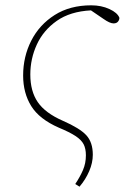

<svg xmlns="http://www.w3.org/2000/svg" viewBox="-20 -513 469 722"><path d="M263 179Q281 152 292 126.5Q303 101 303 71Q303 46 294.5 29.5Q286 13 264 -1.5Q242 -16 201 -33Q128 -65 97.5 -114Q67 -163 67 -229Q67 -300 97.5 -360Q128 -420 185.5 -456.5Q243 -493 323 -493Q361 -493 391.5 -479Q422 -465 429 -446Q429 -438 423.5 -431.5Q418 -425 407 -425Q393 -425 369 -442L322 -474Q244 -470 193.5 -434.5Q143 -399 118.5 -345.5Q94 -292 94 -233Q94 -170 122 -129Q150 -88 216 -59Q280 -31 304.5 -4.5Q329 22 329 69Q329 99 315.5 130.5Q302 162 279 189Z"/></svg>

Font: Source Serif 4 SmText ExtraLight
Style: Italic
Weight: 200
Italic angle: -12°
Designer: Frank Grießhammer
Foundry: Adobe
Version: Version 4.005;hotconv 1.1.0;makeotfexe 2.6.0